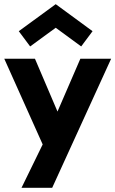

<svg xmlns="http://www.w3.org/2000/svg" viewBox="-30 -692 552 920"><path d="M220 208H73L174.5 0L-9.5 -410.5H137.5L245.5 -157.5L355 -410.5H502.5ZM359 -469.5 237 -559 114.5 -469.5 60 -542.5 237 -672 413.5 -542.5Z"/></svg>

Font: Lucymar Sans
Style: Bold
Weight: 700
Foundry: The League of Moveable Type (original font) / Main changes by Cristiano Sobral with portions from Mirco Monsees
Version: Version 2.001;August 30, 2020;FontCreator 13.0.0.2681 64-bit